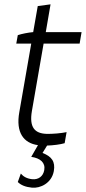

<svg xmlns="http://www.w3.org/2000/svg" viewBox="-20 -668 396 885"><path d="M62 -506 55 -467H124L69 -151C52 -57 89 -8 155 1L124 55C166 61 190 82 184 116C179 145 157 161 128 158C102 155 87 145 76 132L62 171C76 185 97 194 127 197C166 201 218 176 228 121C236 77 218 53 176 37L197 3C226 2 258 -2 278 -8L287 -59C264 -54 221 -50 194 -51C141 -53 114 -80 127 -156L181 -467H347L356 -520H191L213 -648L154 -640L133 -520C110 -518 80 -512 62 -506Z"/></svg>

Font: Fixel Text 20240404 Light
Style: Italic
Weight: 300
Width: 4
Italic angle: -10°
Designer: AlfaBravo + MacPaw
Foundry: Kyrylo Tkachov, Marchela Mozhyna, Serhii Makarenko, Maria Weinstein, Zakhar Kryvoshyya
Version: Version 1.211;Glyphs 3.2 (3225)